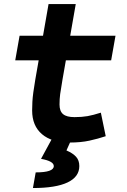

<svg xmlns="http://www.w3.org/2000/svg" viewBox="-20 -694 626 948"><path d="M323.7 9.8Q235.8 9.8 187.3 -31.5Q138.7 -72.8 138.7 -148.4Q138.7 -170.9 139.9 -191.7Q141.1 -212.4 144.5 -238Q147.9 -263.7 154.3 -301.3L170.9 -396H55.2L76.7 -517.6H192.4L219.7 -673.8H354L326.7 -517.6H550.3L528.8 -396H305.2L288.6 -301.3Q280.3 -253.9 277.1 -229.5Q273.9 -205.1 273.9 -177.7Q273.9 -145 291.5 -130.4Q309.1 -115.7 347.7 -115.7Q384.3 -115.7 412.1 -120.6Q439.9 -125.5 478 -137.7L502 -21.5Q463.9 -8.8 421.4 0.5Q378.9 9.8 323.7 9.8ZM142.6 234.4 156.2 157.2Q245.6 157.2 245.6 126Q245.6 101.6 182.6 90.3L244.6 -23.9L329.6 1L308.1 48.8Q339.8 62.5 355.7 80.1Q371.6 97.7 371.6 126Q371.6 179.2 313.5 206.8Q255.4 234.4 142.6 234.4Z"/></svg>

Font: Cascadia Mono
Style: Bold Italic
Weight: 700
Italic angle: -10°
Monospace: yes
Designer: Aaron Bell
Foundry: Saja Typeworks
Version: Version 2404.023; ttfautohint (v1.8.4)